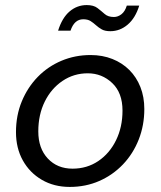

<svg xmlns="http://www.w3.org/2000/svg" viewBox="-20 -725 633 757"><path d="M255 12Q193 12 145 -16Q97 -44 70 -92.5Q43 -141 43 -204Q43 -270 66 -325.5Q89 -381 129 -422Q169 -463 222.5 -485.5Q276 -508 337 -508Q384 -508 423 -492.5Q462 -477 490 -449Q518 -421 533.5 -382Q549 -343 549 -295Q549 -231 527 -175Q505 -119 465 -77Q425 -35 371.5 -11.5Q318 12 255 12ZM266 -60Q323 -60 367.5 -90Q412 -120 437.5 -172Q463 -224 463 -289Q463 -359 422.5 -397.5Q382 -436 326 -436Q271 -436 226.5 -406Q182 -376 156.5 -324.5Q131 -273 131 -207Q131 -140 168.5 -100Q206 -60 266 -60ZM415 -602Q394 -602 381.5 -609Q369 -616 358.5 -625.5Q348 -635 337 -642Q326 -649 308 -649Q273 -649 258 -604H209Q225 -655 254.5 -680Q284 -705 322 -705Q349 -705 364 -693.5Q379 -682 392.5 -670Q406 -658 429 -658Q445 -658 459 -669Q473 -680 480 -703H529Q514 -654 483.5 -628Q453 -602 415 -602Z"/></svg>

Font: Rethink Sans
Style: Italic
Weight: 400
Italic angle: -10°
Designer: The Rethink Sans project authors (Hans Thiessen). DM Sans designed by Colophon Foundry.
Foundry: Rethink Communications LLC
Version: Version 1.001